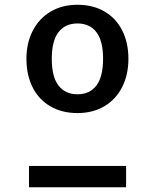

<svg xmlns="http://www.w3.org/2000/svg" viewBox="-20 -792 655 812"><path d="M523.1 -543.6Q523.1 -475.9 496.7 -423.8Q470.3 -371.8 421.5 -342.8Q372.8 -313.8 307.7 -313.8Q242.1 -313.8 193.1 -342.3Q144.1 -370.8 117.9 -422.8Q91.8 -474.9 91.8 -543.6Q91.8 -609.7 118.2 -661.5Q144.6 -713.3 193.6 -742.6Q242.6 -771.8 307.7 -771.8Q373.3 -771.8 422.1 -743.3Q470.8 -714.9 496.9 -663.1Q523.1 -611.3 523.1 -543.6ZM199 -543.6Q199 -467.2 227.4 -430.3Q255.9 -393.3 307.7 -393.3Q359.5 -393.3 387.7 -430.3Q415.9 -467.2 415.9 -543.6Q415.9 -619 387.7 -655.9Q359.5 -692.8 307.7 -692.8Q255.9 -692.8 227.4 -655.9Q199 -619 199 -543.6ZM102.6 -90.3H513.3V0H102.6Z"/></svg>

Font: Fira Code Fixed Medium
Style: Regular
Weight: 500
Monospace: yes
Designer: Carrois Corporate, Edenspiekermann AG, Nikita Prokopov
Foundry: Carrois Corporate, Edenspiekermann AG, Nikita Prokopov
Version: Version 5.002